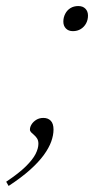

<svg xmlns="http://www.w3.org/2000/svg" viewBox="-72 -466 329 635"><path d="M-51.5 135Q-9.5 107 13.5 84.2Q36.5 61.5 45.8 43Q55 24.5 55 9.5Q55 -1 50.8 -7.8Q46.5 -14.5 41 -19.2Q35.5 -24 31.2 -28.2Q27 -32.5 27 -37.5Q27 -46 32.5 -54.8Q38 -63.5 48 -69.8Q58 -76 71.5 -76Q87 -76 96 -66.5Q105 -57 105 -37.5Q105 -19 97.5 2Q90 23 72.8 46.8Q55.5 70.5 27 96Q-1.5 121.5 -43.5 149ZM187 -446Q202 -446 210.5 -437.2Q219 -428.5 219 -414.5Q219 -400.5 212.8 -388.8Q206.5 -377 195.2 -370Q184 -363 169 -363Q154.5 -363 146 -371.8Q137.5 -380.5 137.5 -394.5Q137.5 -408.5 143.8 -420.5Q150 -432.5 161 -439.2Q172 -446 187 -446Z"/></svg>

Font: Newsreader 16pt 16pt ExtraLight
Style: Italic
Weight: 250
Italic angle: -17°
Version: Version 1.003